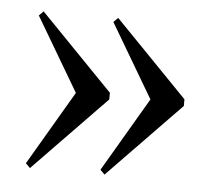

<svg xmlns="http://www.w3.org/2000/svg" viewBox="-36 -447 488 431"><g transform="rotate(5 207.5 -231.5)"><path d="M46 -55 36 -65 134 -232 36 -398 46 -408 210 -239V-224ZM214 -55 204 -65 302 -232 204 -398 214 -408 378 -239V-224Z"/></g></svg>

Font: Arapey Regular-Display
Style: Regular
Weight: 400
Designer: Eduardo Rodriguez Tunni
Foundry: Eduardo Rodriguez Tunni
Version: Version 4.000